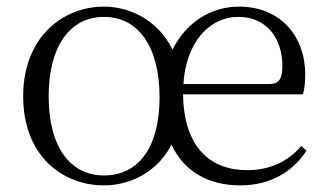

<svg xmlns="http://www.w3.org/2000/svg" viewBox="-20 -546 990 580"><path d="M294 -16C192 -16 127 -102 127 -255C127 -407 192 -495 294 -495C398 -495 462 -405 462 -252C462 -100 398 -16 294 -16ZM294 14C375 14 456 -27 498 -109C537 -26 612 14 706 14C796 14 863 -26 906 -91L890 -105C849 -57 795 -32 726 -32C614 -32 535 -103 533 -261H895C900 -277 902 -297 902 -321C902 -438 826 -526 702 -526C617 -526 542 -478 501 -396C460 -482 375 -526 294 -526C170 -526 50 -434 50 -255C50 -76 168 14 294 14ZM534 -292C542 -418 612 -495 700 -495C785 -495 833 -431 833 -346C833 -309 824 -292 792 -292Z"/></svg>

Font: Noto Serif CJK TC Light
Style: Regular
Weight: 300
Designer: Ryoko NISHIZUKA 西塚涼子 (kana & ideographs); Frank Grießhammer (Latin, Greek & Cyrillic); Wenlong ZHANG 张文龙 (bopomofo); San
Foundry: Adobe
Version: Version 2.001;hotconv 1.1.0;makeotfexe 2.6.0